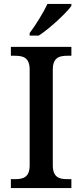

<svg xmlns="http://www.w3.org/2000/svg" viewBox="-20 -951 416 971"><path d="M130 -771H176C232 -807 316 -886 341 -921V-931H220C199 -886 159 -822 130 -784ZM35 0H341V-45H320C280 -45 247 -54 247 -115V-599C247 -660 280 -669 320 -669H341V-714H35V-669H56C97 -669 130 -660 130 -599V-115C130 -54 97 -45 56 -45H35Z"/></svg>

Font: Noto Serif Thai Medium
Style: Regular
Weight: 500
Designer: Monotype Design Team
Foundry: Monotype Imaging Inc.
Version: Version 1.901;PS 001.901;hotconv 1.0.88;makeotf.lib2.5.64775